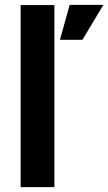

<svg xmlns="http://www.w3.org/2000/svg" viewBox="-20 -771 446 791"><path d="M65 0V-750H204V0ZM227 -607 267 -751H406L319.5 -607Z"/></svg>

Font: Urbanist ExtraBold
Style: Regular
Weight: 800
Designer: Corey Hu
Foundry: Corey Hu
Version: Version 1.330; ttfautohint (v1.8.4.7-5d5b)